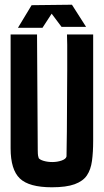

<svg xmlns="http://www.w3.org/2000/svg" viewBox="-20 -794 441 814"><path d="M56 -676 114 -772 285 -774 345 -680H241L199 -736L160 -676ZM200 0Q103 0 64 -37.5Q25 -75 25 -165V-648H137L140 -165V-160Q140 -152 140.5 -142Q141 -132 144 -125H143Q148 -117 165 -112Q182 -107 202 -107Q223 -107 241.5 -113.5Q260 -120 262 -131Q262 -139 262.5 -167Q263 -195 263.5 -236Q264 -277 264 -323.5Q264 -370 264.5 -414.5Q265 -459 265 -495.5Q265 -532 265 -552V-604L264 -648H375V-197Q375 -149 370 -112Q365 -75 348.5 -50.5Q332 -26 296.5 -13Q261 0 200 0Z"/></svg>

Font: New Amsterdam
Style: Regular
Weight: 400
Designer: Vladimir Nikolic
Foundry: Vladimir Nikolic
Version: Version 1.000; ttfautohint (v1.8.4.7-5d5b)